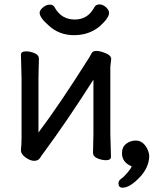

<svg xmlns="http://www.w3.org/2000/svg" viewBox="-20 -724 709 887"><path d="M137.7 19Q119.6 19 98.1 3.4Q76.7 -12.2 76.7 -28.8V-30.8Q79.6 -58.1 79.6 -85.9V-363.8L76.7 -471.2Q76.7 -486.8 100.6 -486.8Q118.7 -486.8 139.2 -478.5Q159.7 -470.2 159.7 -453.1L157.7 -363.8V-111.8Q250.5 -233.9 392.6 -459Q397.5 -466.8 403.1 -477.8Q408.7 -488.8 424.8 -488.8Q436.5 -488.8 452.6 -483.9Q493.7 -471.2 493.7 -452.1L489.7 -415V-106L492.7 0Q492.7 16.1 469.7 16.1Q450.7 16.1 430.2 7.6Q409.7 -1 409.7 -18.1L411.6 -106V-356Q288.6 -163.1 183.6 -21Q173.8 -8.8 165.3 5.1Q156.7 19 137.7 19ZM203.1 -607.9Q163.1 -642.6 163.1 -665.5Q163.1 -676.8 178.5 -689.7Q193.8 -702.6 210 -702.6Q227.1 -702.6 232.9 -689Q264.2 -633.8 325.2 -633.8Q385.3 -633.8 415 -689Q421.9 -703.6 439.9 -703.6Q455.1 -703.6 469.5 -690.7Q483.9 -677.7 483.9 -664.6Q483.9 -641.6 441.9 -603.5Q392.1 -561.5 322 -561.5Q252 -561.5 203.1 -607.9ZM546.4 143.1Q527.3 143.1 527.3 123Q527.3 110.4 539.8 101.8Q552.2 93.3 568.8 73.7Q585.4 54.2 588.4 44.4Q543.5 26.4 543.5 -16.6Q543.5 -44.9 563 -59.8Q582.5 -74.7 607.4 -74.7Q632.3 -74.7 649.4 -53.7Q666.5 -32.7 669.4 -4.9Q669.4 49.3 624.3 96.2Q579.1 143.1 546.4 143.1Z"/></svg>

Font: LXGW WenKai GB Screen
Style: Regular
Weight: 400
Designer: LXGW / Fontworks Inc.
Foundry: LXGW / Fontworks Inc.
Version: Version 1.321;February 19, 2024;FontCreator 14.0.0.2901 64-b